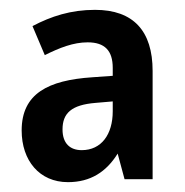

<svg xmlns="http://www.w3.org/2000/svg" viewBox="-20 -742 376 390"><path d="M173 -722C124 -722 84 -709 46 -689L71 -630C101 -645 129 -656 158 -656C193 -656 209 -639 209 -604V-588L167 -585C78 -579 24 -552 24 -477C24 -416 60 -372 118 -372C164 -372 196 -393 219 -430L233 -378H290V-598C290 -679 251 -722 173 -722ZM174 -533 209 -536V-516C209 -469 186 -437 146 -437C122 -437 107 -451 107 -479C107 -512 125 -529 174 -533Z"/></svg>

Font: Noto Sans Thai Cond SemBd
Style: Regular
Weight: 600
Width: 3
Designer: Monotype Design Team
Foundry: Monotype Imaging Inc.
Version: Version 2.002